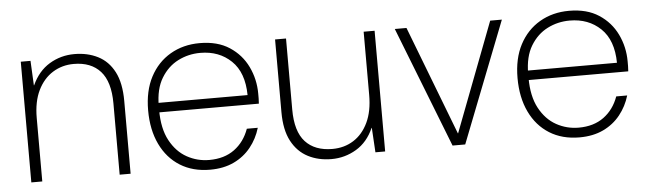

<svg xmlns="http://www.w3.org/2000/svg" viewBox="-39 -641 2653 786"><g transform="rotate(-5 1287.0 -248.0)"><path d="M63 0V-496H103L108 -395H109Q135 -452 181.5 -480Q228 -508 284 -508Q338 -508 380.5 -486.5Q423 -465 447 -419Q471 -373 471 -299V0H426V-293Q426 -382 387.5 -425Q349 -468 278 -468Q230 -468 191.5 -444Q153 -420 130.5 -374Q108 -328 108 -261V0Z M797 12Q726 12 674 -20.5Q622 -53 593.5 -112.5Q565 -172 565 -252Q565 -332 595 -389Q625 -446 678 -477Q731 -508 799 -508Q872 -508 921 -476Q970 -444 995 -392Q1020 -340 1020 -281Q1020 -271 1020 -261.5Q1020 -252 1019 -240H598V-279H976Q975 -372 925 -420Q875 -468 798 -468Q749 -468 706.5 -446.5Q664 -425 637 -380.5Q610 -336 610 -267V-249Q610 -173 636.5 -124Q663 -75 705.5 -51.5Q748 -28 797 -28Q859 -28 900.5 -58.5Q942 -89 961 -142H1006Q993 -98 965 -63Q937 -28 895 -8Q853 12 797 12Z M1296 12Q1242 12 1199.5 -10Q1157 -32 1132.5 -78Q1108 -124 1108 -197V-496H1153V-204Q1153 -114 1192 -71.5Q1231 -29 1303 -29Q1352 -29 1390 -53Q1428 -77 1450 -123Q1472 -169 1472 -236V-496H1517V0H1477L1471 -101H1470Q1445 -44 1398 -16Q1351 12 1296 12Z M1794 0 1600 -496H1648L1820 -48H1821L1992 -496H2040L1846 0Z M2315 12Q2244 12 2192 -20.5Q2140 -53 2111.5 -112.5Q2083 -172 2083 -252Q2083 -332 2113 -389Q2143 -446 2196 -477Q2249 -508 2317 -508Q2390 -508 2439 -476Q2488 -444 2513 -392Q2538 -340 2538 -281Q2538 -271 2538 -261.5Q2538 -252 2537 -240H2116V-279H2494Q2493 -372 2443 -420Q2393 -468 2316 -468Q2267 -468 2224.5 -446.5Q2182 -425 2155 -380.5Q2128 -336 2128 -267V-249Q2128 -173 2154.5 -124Q2181 -75 2223.5 -51.5Q2266 -28 2315 -28Q2377 -28 2418.5 -58.5Q2460 -89 2479 -142H2524Q2511 -98 2483 -63Q2455 -28 2413 -8Q2371 12 2315 12Z"/></g></svg>

Font: DM Sans 28pt ExtraLight
Style: Regular
Weight: 250
Version: Version 4.004;gftools[0.9.30]